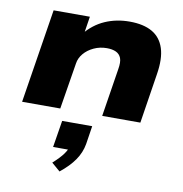

<svg xmlns="http://www.w3.org/2000/svg" viewBox="-90 -593 954 1001"><g transform="rotate(10 387.5 -92.5)"><path d="M36 0 115 -498H307L292 -402H282Q327 -457 386.5 -483Q446 -509 516 -509Q590 -509 636 -482.5Q682 -456 699.5 -401.5Q717 -347 703 -262L662 0H460L500 -253Q507 -293 499 -313.5Q491 -334 471.5 -343Q452 -352 423 -352Q386 -352 354 -337Q322 -322 302 -298Q282 -274 278 -246L238 0ZM291 324 246 285Q283 252 301.5 226Q320 200 324 176L351 204H236L259 62H418L403 159Q395 205 367.5 245Q340 285 291 324Z"/></g></svg>

Font: Nunito Sans 10pt Expanded Black
Style: Italic
Weight: 900
Width: 7
Italic angle: -9°
Designer: Vernon Adams
Foundry: Vernon Adams
Version: Version 3.101;gftools[0.9.27]